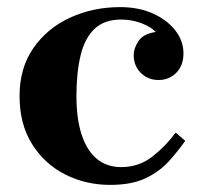

<svg xmlns="http://www.w3.org/2000/svg" viewBox="-20 -510 562 540"><path d="M290 10Q221 10 163 -19.5Q105 -49 70 -105Q35 -161 35 -240Q35 -319 74 -375Q113 -431 177.5 -460.5Q242 -490 318 -490Q370 -490 410 -472Q450 -454 473 -424.5Q496 -395 496 -360Q496 -326 476 -305.5Q456 -285 426 -285Q396 -285 376 -305Q356 -325 356 -355Q356 -374 369.5 -394.5Q383 -415 418 -420Q404 -435 377 -445Q350 -455 321 -455Q273 -455 245.5 -428.5Q218 -402 206.5 -353.5Q195 -305 195 -240Q195 -176 209.5 -131.5Q224 -87 252 -63.5Q280 -40 321 -40Q371 -40 409 -70Q447 -100 474 -137L501 -114Q480 -84 454 -55.5Q428 -27 389 -8.5Q350 10 290 10Z"/></svg>

Font: Brygada 1918
Style: Bold
Weight: 700
Designer: Mateusz Machalski | Borys Kosmynka | Przemek Hoffer
Foundry: NIEPODLEGLA 2018
Version: Version 3.006